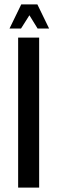

<svg xmlns="http://www.w3.org/2000/svg" viewBox="-20 -848 258 868"><path d="M62 0V-678H157V0ZM113 -779 75 -719H23L76 -828H149L202 -719H150Z"/></svg>

Font: Khand Medium
Style: Regular
Weight: 500
Designer: Devanagari: Sanchit Sawaria, Jyotish Sonowal; Latin: Satya Rajpurohit
Foundry: Indian Type Foundry
Version: Version 1.100;PS 1.0;hotconv 1.0.78;makeotf.lib2.5.61930; tt